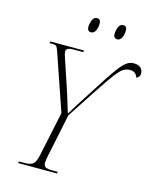

<svg xmlns="http://www.w3.org/2000/svg" viewBox="-132 -1001 888 1090"><g transform="rotate(15 312.0 -455.5)"><path d="M81 0 83 -10H118Q152 -10 167 -23Q182 -36 191 -83L245 -337L133 -663Q124 -690 118.5 -697Q113 -704 89 -704H77L79 -714H277L275 -704H217Q175 -704 175 -682Q175 -666 187 -634L242 -470Q251 -442 262.5 -404.5Q274 -367 281 -344Q294 -366 313 -396.5Q332 -427 355 -462Q403 -538 435.5 -587.5Q468 -637 490.5 -665.5Q513 -694 531 -705.5Q549 -717 568 -717Q599 -717 611.5 -703Q624 -689 624 -672Q624 -650 603 -642Q593 -675 559 -675Q542 -675 527 -668Q512 -661 494.5 -641.5Q477 -622 450.5 -584Q424 -546 384.5 -485.5Q345 -425 286 -335L234 -84Q228 -55 228 -40Q228 -22 240 -16Q252 -10 276 -10H311L309 0ZM442 -824Q432 -824 426 -830Q420 -836 420 -851Q420 -870 428.5 -890.5Q437 -911 455 -911Q465 -911 471 -905Q477 -899 477 -884Q477 -861 468 -842.5Q459 -824 442 -824ZM288 -824Q278 -824 272 -830Q266 -836 266 -851Q266 -870 274.5 -890.5Q283 -911 301 -911Q323 -911 323 -884Q323 -861 314 -842.5Q305 -824 288 -824Z"/></g></svg>

Font: Noto Serif Display SemiCondensed ExtraLight
Style: Italic
Weight: 200
Width: 4
Italic angle: -12°
Designer: Monotype Design Team
Foundry: Monotype Imaging Inc.
Version: Version 2.009